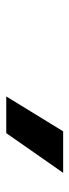

<svg xmlns="http://www.w3.org/2000/svg" viewBox="180 -1015 226 626"><g transform="rotate(90 293.0 -702.0)"><path d="M294.4 -609.4 408.2 -794.9H543.5L414.1 -609.4Z"/></g></svg>

Font: Cascadia Code NF SemiBold
Style: Italic
Weight: 600
Italic angle: -10°
Monospace: yes
Designer: Aaron Bell
Foundry: Saja Typeworks
Version: Version 2404.023; ttfautohint (v1.8.4)